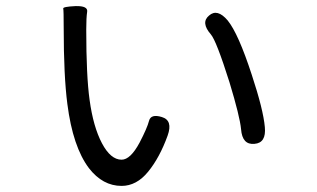

<svg xmlns="http://www.w3.org/2000/svg" viewBox="-20 -584 1040 630"><path d="M379 26Q317 26 272 -32Q219 -102 201 -243Q189 -335 189 -493Q189 -550 187.5 -556Q186 -562 228 -564Q269 -565 266 -545.5Q263 -526 263 -487Q263 -335 274 -256Q286 -168 314.5 -114Q343 -60 379 -60Q408 -60 438 -116Q463 -164 469 -187.5Q475 -211 511 -200Q548 -189 530 -139Q504 -67 466 -20.5Q428 26 379 26ZM815 -112Q775 -108 771 -160Q767 -202 733 -314Q690 -450 672 -471Q638 -510 666 -533Q693 -557 727 -517Q762 -474 806 -339Q844 -224 849 -167Q854 -115 815 -112Z"/></svg>

Font: Resource Han Rounded JP
Style: Regular
Weight: 400
Designer: Cyano Hao (round all glyphs); Ryoko NISHIZUKA 西塚涼子 (kana, bopomofo & ideographs); Paul D. Hunt (Latin, Greek & Cyrillic)
Foundry: Cyano Hao
Version: 0.990